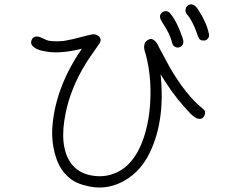

<svg xmlns="http://www.w3.org/2000/svg" viewBox="-20 -843 1040 867"><path d="M803.7 -673.8Q815.4 -642.6 794.9 -631.8Q784.2 -625 772 -630.9Q759.8 -636.7 757.8 -648.4Q747.1 -691.4 713.9 -740.2Q713.9 -741.2 712.9 -741.2Q712.9 -742.2 711.9 -744.1Q696.3 -766.6 706.1 -780.3Q712.9 -791 726.1 -792.5Q739.3 -793.9 748 -783.2Q779.3 -746.1 803.7 -673.8ZM922.9 -691.4Q926.8 -678.7 918.5 -668.5Q910.2 -658.2 896.5 -660.2Q883.8 -660.2 877.9 -670.9Q874 -677.7 870.1 -690.4Q848.6 -752 823.2 -779.3Q815.4 -790 818.4 -802.7Q821.3 -815.4 832 -820.3Q854.5 -832 876 -797.9Q913.1 -740.2 922.9 -691.4ZM896.5 -351.6Q911.1 -339.8 903.3 -321.8Q895.5 -303.7 877 -306.6Q867.2 -307.6 857.4 -315.4Q846.7 -323.2 840.8 -329.1Q835 -335 823.2 -348.1Q811.5 -361.3 810.5 -362.3Q757.8 -420.9 705.1 -507.8Q728.5 -285.2 646.5 -134.8Q602.5 -55.7 525.4 -18.6Q448.2 18.6 363.3 -5.9Q317.4 -16.6 285.6 -46.4Q253.9 -76.2 238.8 -115.7Q223.6 -155.3 218.3 -197.3Q212.9 -239.3 217.8 -284.2Q234.4 -455.1 349.6 -623Q254.9 -599.6 193.4 -609.4Q143.6 -616.2 127 -635.7Q117.2 -646.5 122.1 -660.6Q127 -674.8 140.6 -677.7Q151.4 -680.7 172.9 -669.9Q193.4 -660.2 199.2 -659.2Q228.5 -654.3 268.6 -658.2Q286.1 -661.1 305.7 -665.5Q325.2 -669.9 352.5 -677.2Q379.9 -684.6 390.6 -686.5Q411.1 -692.4 426.8 -678.7Q441.4 -664.1 427.7 -644.5Q418.9 -630.9 397.5 -601.1Q376 -571.3 365.2 -552.7Q298.8 -443.4 276.4 -332Q246.1 -185.5 298.8 -108.4Q329.1 -64.5 385.7 -52.2Q442.4 -40 489.3 -57.6H490.2Q585 -89.8 629.9 -223.6Q666 -334 658.2 -474.6Q653.3 -541 637.7 -599.6V-598.6Q620.1 -647.5 647.5 -662.1Q663.1 -672.9 678.7 -659.2Q682.6 -656.2 686.5 -650.4Q690.4 -644.5 692.4 -641.1Q694.3 -637.7 697.3 -630.9V-629.9Q698.2 -627.9 699.2 -627Q727.5 -573.2 747.1 -538.1Q821.3 -411.1 896.5 -351.6Z"/></svg>

Font: irohamaru Light
Style: Regular
Weight: 200
Designer: [Source Han Sans]
Ryoko NISHIZUKA  (kana & ideographs); Paul D. Hunt (Latin, Greek & Cyrillic); Wenlong ZHANG  (bopomofo
Version: Version 1.01